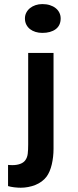

<svg xmlns="http://www.w3.org/2000/svg" viewBox="-20 -711 373 921"><path d="M18.6 0ZM115.2 -457H236.8V2.9Q236.8 22.5 234.6 41.5Q232.4 60.5 228.3 78.1Q224.1 95.7 217.8 110.6Q211.4 125.5 203.1 136.7Q193.4 149.4 179.9 159.4Q166.5 169.4 150.1 176Q133.8 182.6 115.7 186Q97.7 189.5 79.6 189.5Q65.4 189.5 48.3 187.5Q31.2 185.5 18.6 181.6V80.1Q22.5 80.6 29.3 80.8Q36.1 81.1 40 81.1Q60.5 81.1 76.7 75.2Q92.8 69.3 101.1 58.1Q110.8 44.9 113 26.9Q115.2 8.8 115.2 -17.6ZM99.6 -622.6Q99.6 -637.7 106.2 -650.4Q112.8 -663.1 124 -672.1Q135.3 -681.2 150.4 -686.3Q165.5 -691.4 183.1 -691.4Q203.1 -691.4 219.2 -686.3Q235.4 -681.2 246.8 -672.1Q258.3 -663.1 264.6 -650.4Q271 -637.7 271 -622.6Q271 -588.9 247.1 -571Q223.1 -553.2 183.1 -553.2Q165.5 -553.2 150.4 -557.9Q135.3 -562.5 124 -571.3Q112.8 -580.1 106.2 -593Q99.6 -606 99.6 -622.6Z"/></svg>

Font: PT Astra Sans
Style: Bold
Weight: 700
Designer: A.Korolkova, I. Chaeva
Foundry: ParaType Ltd
Version: Version 1.001; ttfautohint (v1.6)